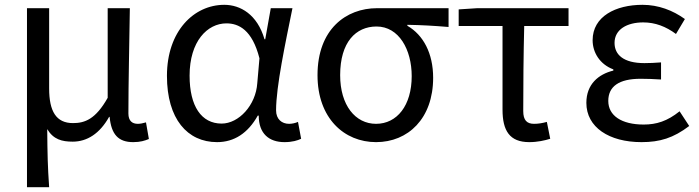

<svg xmlns="http://www.w3.org/2000/svg" viewBox="-20 -577 2903 797"><path d="M92 200H184C178 114 177 66 176 -41C202 2 237 11 282 11C341 11 394 -22 433 -92H435C442 -19 471 13 533 13C563 13 581 7 598 0L586 -69C572 -65 562 -63 552 -63C529 -63 513 -75 513 -106C513 -237 517 -396 519 -543H427V-171C377 -82 332 -66 283 -66C213 -66 184 -115 184 -210V-543H92Z M881 13C952 13 1009 -24 1050 -97H1054C1054 -22 1097 13 1161 13C1193 13 1216 6 1230 -1L1217 -71C1206 -66 1192 -63 1180 -63C1150 -63 1126 -82 1126 -119C1126 -218 1165 -400 1194 -543H1104L1081 -414H1078C1048 -517 978 -557 911 -557C785 -557 673 -448 673 -262C673 -83 758 13 881 13ZM900 -64C816 -64 767 -136 767 -263C767 -406 841 -480 920 -480C971 -480 1027 -453 1057 -335L1048 -232C1042 -140 971 -64 900 -64Z M1541 13C1674 13 1778 -85 1778 -254C1778 -356 1737 -432 1671 -470V-474C1731 -473 1781 -470 1842 -465V-543H1545C1417 -543 1298 -456 1298 -265C1298 -86 1409 13 1541 13ZM1541 -63C1455 -63 1392 -140 1392 -265C1392 -402 1457 -467 1543 -467C1636 -467 1689 -371 1689 -261C1689 -139 1628 -63 1541 -63Z M2177 13C2211 13 2242 6 2264 -1L2250 -71C2232 -66 2215 -63 2197 -63C2167 -63 2152 -78 2152 -116C2152 -226 2153 -346 2156 -469H2340V-543H1961L1884 -538V-469H2066V-122C2066 -35 2095 13 2177 13Z M2643 13C2719 13 2775 -4 2841 -54L2801 -115C2750 -74 2705 -60 2652 -60C2560 -60 2505 -97 2505 -158C2505 -218 2549 -250 2639 -250C2666 -250 2692 -249 2724 -247V-318C2697 -316 2677 -315 2655 -315C2568 -315 2531 -350 2531 -399C2531 -455 2583 -484 2650 -484C2700 -484 2744 -467 2786 -436L2823 -498C2773 -534 2713 -557 2647 -557C2536 -557 2440 -509 2440 -410C2440 -359 2470 -310 2526 -289V-284C2464 -269 2414 -227 2414 -150C2414 -49 2508 13 2643 13Z"/></svg>

Font: Source Han Sans JP
Style: Regular
Weight: 400
Designer: Ryoko NISHIZUKA 西塚涼子 (kana, bopomofo & ideographs); Paul D. Hunt (Latin, Greek & Cyrillic); Sandoll Communications 산돌커뮤니
Foundry: Adobe
Version: Version 2.004;hotconv 1.0.118;makeotfexe 2.5.65603